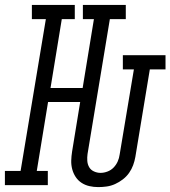

<svg xmlns="http://www.w3.org/2000/svg" viewBox="-60 -755 695 783"><path d="M341 8Q341 8 341 8Q341 8 341 8Q322 8 304.5 4Q287 0 272.5 -9.5Q258 -19 248.5 -33.5Q239 -48 234.5 -65Q230 -82 230.5 -100Q231 -118 234 -137L267 -339H136L90 -58H135V0H-40V-58H24L127 -677H70V-735H245V-677H192L146 -396H277L323 -677H278V-735H453V-677H388L297 -127Q295 -113 296 -99Q297 -85 303.5 -73.5Q310 -62 323 -56Q336 -50 350 -50Q350 -50 350 -50Q350 -50 350 -50Q364 -50 378.5 -55.5Q393 -61 403.5 -72Q414 -83 420 -96.5Q426 -110 428 -125L486 -472H441V-530H615V-472H551L492 -115Q489 -98 483 -81.5Q477 -65 466.5 -50Q456 -35 441 -23.5Q426 -12 409.5 -4.5Q393 3 375.5 5.5Q358 8 341 8Z"/></svg>

Font: Iosevka Slab LtExObl
Style: Regular
Weight: 300
Width: 7
Italic angle: -9°
Monospace: yes
Designer: Belleve Invis
Foundry: Belleve Invis
Version: Version 11.1.0; ttfautohint (v1.8.3)